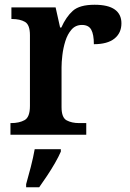

<svg xmlns="http://www.w3.org/2000/svg" viewBox="-20 -567 546 808"><path d="M24 0V-49H27Q61 -49 83.5 -61.5Q106 -74 106 -121V-419Q106 -463 85 -475Q64 -487 31 -487H28V-536H214L233 -451H238Q258 -496 286.5 -521.5Q315 -547 378 -547Q435 -547 463 -527Q491 -507 491 -469Q491 -428 461.5 -404.5Q432 -381 375 -381Q375 -422 364 -442Q353 -462 325 -462Q298 -462 281 -442.5Q264 -423 255 -394Q246 -365 242.5 -335Q239 -305 239 -284V-116Q239 -72 260.5 -60.5Q282 -49 313 -49H343V0ZM90 208Q99 177 109.5 136Q120 95 126 61H236V71Q227 92 211.5 119Q196 146 178 173Q160 200 145 221H90Z"/></svg>

Font: Noto Naskh Arabic UI Semi
Style: Bold
Weight: 700
Designer: Monotype Design Team, David Williams, Mohamad Dakak and Nizar Qandah
Foundry: Monotype Imaging Inc.
Version: Version 2.014; ttfautohint (v1.8.4.7-5d5b)